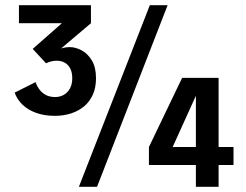

<svg xmlns="http://www.w3.org/2000/svg" viewBox="-20 -720 950 740"><path d="M191.5 -273.5Q151 -273.5 119.2 -285Q87.5 -296.5 66.8 -316.5Q46 -336.5 36.5 -363L117 -403.5Q123 -386.5 133.2 -373.5Q143.5 -360.5 158.2 -353.2Q173 -346 192.5 -346Q211.5 -346 226.5 -354.8Q241.5 -363.5 250 -379.8Q258.5 -396 258.5 -418.5Q258.5 -441.5 250.5 -456.5Q242.5 -471.5 229 -478.8Q215.5 -486 197.5 -486Q188 -486 177 -483.2Q166 -480.5 157.5 -476L106 -531.5L218.5 -630.5H53V-700H330.5V-630.5L214 -532Q216.5 -534 222.2 -535.2Q228 -536.5 235 -537.5Q242 -538.5 248 -538.5Q271 -538.5 294.5 -526Q318 -513.5 334 -487.2Q350 -461 350 -418Q350 -382.5 338 -355.5Q326 -328.5 304.2 -310.2Q282.5 -292 253.5 -282.8Q224.5 -273.5 191.5 -273.5ZM284 0 557.5 -700H626L354 0ZM735 0V-84H554V-153.5L682 -420H822.5V-153.5H880V-84H822.5V0ZM645.5 -153.5H735V-367.5H742.5Z"/></svg>

Font: Trispace Thin Medium
Style: Regular
Weight: 500
Version: Version 1.210